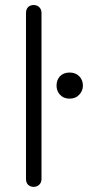

<svg xmlns="http://www.w3.org/2000/svg" viewBox="-20 -723 352 761"><path d="M255.9 -435.5Q231.4 -435.5 216.8 -419.9Q204.1 -405.3 204.1 -383.8Q204.1 -363.3 216.8 -348.6Q231.4 -332 255.9 -332Q280.3 -332 294.9 -348.6Q308.6 -363.3 308.6 -383.8Q308.6 -405.3 294.9 -419.9Q280.3 -435.5 255.9 -435.5ZM83 -670.9V-13.7Q83 1 91.8 9.8Q100.6 17.6 113.3 17.6Q126 17.6 134.8 9.8Q144.5 1 144.5 -13.7V-670.9Q144.5 -686.5 134.8 -695.3Q126 -703.1 113.3 -703.1Q100.6 -703.1 91.8 -695.3Q83 -686.5 83 -670.9Z"/></svg>

Font: Gulim
Style: Regular
Weight: 400
Version: Version 2.21